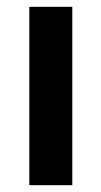

<svg xmlns="http://www.w3.org/2000/svg" viewBox="-20 -543 297 563"><path d="M66 0V-523H192V0Z"/></svg>

Font: Bricolage Grotesque 28pt SemiBold
Style: Regular
Weight: 600
Version: Version 1.001;gftools[0.9.33.dev8+g029e19f]